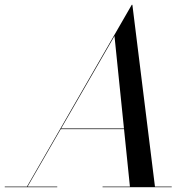

<svg xmlns="http://www.w3.org/2000/svg" viewBox="-65 -785 810 805"><path d="M46.5 0 487.5 -765H490L585 0H480L415 -634L49 0ZM-45 0V-2.5H175V0ZM365 0V-2.5H655V0ZM188.5 -243.5V-246.5H515V-243.5Z"/></svg>

Font: Bodoni Moda 72pt
Style: Italic
Weight: 400
Italic angle: -13°
Designer: Owen Earl
Foundry: indestructible type
Version: Version 2.005